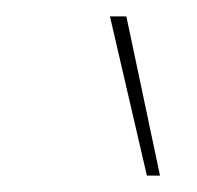

<svg xmlns="http://www.w3.org/2000/svg" viewBox="-20 -810 240 234"><path d="M159 -596 114 -790H134L175 -596Z"/></svg>

Font: Georama ExtraCondensed Thin
Style: Italic
Weight: 100
Width: 2
Italic angle: -9°
Designer: Jean-Baptiste Levee
Foundry: Production Type
Version: Version 1.001